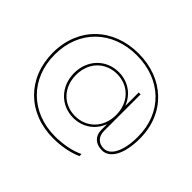

<svg xmlns="http://www.w3.org/2000/svg" viewBox="-193 -970 1434 1434"><g transform="rotate(45 524.0 -253.0)"><path d="M521 197C599 197 686 183 754 152V130C689 162 602 177 521 177C266 177 87 0 87 -254C87 -511 268 -684 525 -684C780 -684 961 -515 961 -259C961 -103 910 -16 842 -16C786 -16 751 -53 751 -111V-497H731V-355C698 -443 618 -500 519 -500C388 -500 287 -400 287 -259C287 -118 388 -17 519 -17C618 -17 698 -74 731 -163V-102C731 -37 774 3 842 3C922 3 981 -90 981 -259C981 -526 790 -703 525 -703C258 -703 67 -523 67 -254C67 12 254 197 521 197ZM519 -36C397 -36 307 -127 307 -259C307 -391 397 -481 519 -481C641 -481 731 -391 731 -259C731 -127 641 -36 519 -36Z"/></g></svg>

Font: Chess Sans Thin
Style: Regular
Weight: 100
Designer: Wolf Bōese
Foundry: Wolf Bōese
Version: Version 7.223;Glyphs 3.3 (3306)